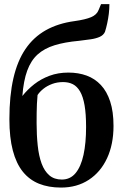

<svg xmlns="http://www.w3.org/2000/svg" viewBox="-20 -878 582 910"><path d="M269 11Q210.5 11 165 -7.2Q119.5 -25.5 88.2 -64.2Q57 -103 40.8 -164.5Q24.5 -226 24.5 -313.5Q24.5 -424.5 43.5 -507Q62.5 -589.5 100.8 -645.8Q139 -702 197.2 -734.8Q255.5 -767.5 333.5 -778Q384 -785 411.5 -796.5Q439 -808 447.5 -831L459 -858.5H498.5Q498.5 -836.5 495.8 -813.2Q493 -790 488.2 -768Q483.5 -746 477.5 -727Q470.5 -711.5 453 -703.5Q435.5 -695.5 410.2 -691.8Q385 -688 354 -684.5Q287 -678.5 238.5 -663.5Q190 -648.5 158.2 -619.8Q126.5 -591 109 -543.2Q91.5 -495.5 86 -423Q110 -453.5 142.2 -478.8Q174.5 -504 215 -519Q255.5 -534 304 -534Q351.5 -534 390.5 -519.8Q429.5 -505.5 458 -475.2Q486.5 -445 502.2 -397Q518 -349 518 -281Q518 -194 487.5 -128.2Q457 -62.5 401 -25.8Q345 11 269 11ZM273 -27Q313 -27 338.2 -57.5Q363.5 -88 375.8 -144Q388 -200 388 -276Q388 -338 380.8 -379.2Q373.5 -420.5 359.5 -444.5Q345.5 -468.5 325.5 -478.8Q305.5 -489 279 -489Q250.5 -489 226.8 -480Q203 -471 185.5 -457Q168 -443 158 -427.5Q156 -406 155 -385.5Q154 -365 153.8 -343.2Q153.5 -321.5 153.5 -294.5Q153.5 -237 158.8 -188Q164 -139 177.2 -103Q190.5 -67 213.8 -47Q237 -27 273 -27Z"/></svg>

Font: Merriweather 96pt SemiBold
Style: Regular
Weight: 600
Version: Version 2.100